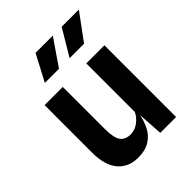

<svg xmlns="http://www.w3.org/2000/svg" viewBox="-221 -902 1034 1034"><g transform="rotate(-45 296.0 -385.0)"><path d="M222 11Q149.5 11 107.5 -38.2Q65.5 -87.5 65.5 -184V-546H204V-226.5Q204 -158 223.2 -132.2Q242.5 -106.5 281 -106.5Q315 -106.5 342.5 -127.5Q370 -148.5 383 -176V-546H521V0H400.5L391 -144.5Q383 -103.5 364.5 -68Q346 -32.5 311.5 -10.8Q277 11 222 11ZM339.5 -629.5 429 -779.5H560L449.5 -629.5ZM151 -629.5 230 -779.5H361.5L258.5 -629.5Z"/></g></svg>

Font: Spline Sans SemiBold
Style: Regular
Weight: 600
Designer: Eben Sorkin, Mirko Velimirovic
Foundry: Sorkin Type
Version: Version 1.000; ttfautohint (v1.8.3)